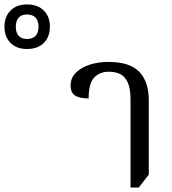

<svg xmlns="http://www.w3.org/2000/svg" viewBox="-298 -836 774 862"><path d="M288 6V-389Q288 -439 275.5 -466Q263 -493 241.5 -503.5Q220 -514 191 -514Q150 -514 125 -488Q100 -462 100 -394Q61 -394 40 -406.5Q19 -419 19 -452Q19 -486 42.5 -509.5Q66 -533 104.5 -545.5Q143 -558 189 -558Q285 -558 327.5 -513.5Q370 -469 370 -385V-52L325 6ZM-177 -616Q-224 -616 -251 -643.5Q-278 -671 -278 -716Q-278 -761 -251 -788.5Q-224 -816 -177 -816Q-128 -816 -101 -788.5Q-74 -761 -74 -716Q-74 -671 -101 -643.5Q-128 -616 -177 -616ZM-177 -661Q-152 -661 -138.5 -675Q-125 -689 -125 -716Q-125 -743 -138.5 -757Q-152 -771 -177 -771Q-201 -771 -214 -757Q-227 -743 -227 -716Q-227 -689 -214 -675Q-201 -661 -177 -661Z"/></svg>

Font: Noto Serif Thai SemiCondensed
Style: Regular
Weight: 400
Width: 4
Designer: Monotype Design Team
Foundry: Monotype Imaging Inc.
Version: Version 2.002